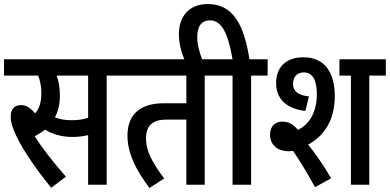

<svg xmlns="http://www.w3.org/2000/svg" viewBox="-20 -916 1933 952"><path d="M234 15 307 -40C246 -109 192 -178 152 -240C171 -250 188 -261 203 -273C246 -247 294 -237 337 -237C365 -237 392 -240 417 -246V0H509V-541H590V-622H0V-541H169C179 -518 185 -487 185 -454C185 -412 176 -378 154 -354C132 -380 110 -395 85 -395C51 -395 33 -374 33 -339C33 -311 43 -278 65 -233C97 -169 155 -82 234 15ZM334 -320C304 -320 279 -324 252 -334C268 -363 277 -399 277 -441C277 -479 272 -511 261 -541H417V-332C391 -323 364 -320 334 -320Z M995 -541H1077V-622H578V-541H904V-404H792C680 -404 612 -353 612 -243C612 -157 654 -73 721 16L794 -31C737 -107 704 -167 704 -229C704 -297 741 -323 805 -323H904V0H995Z M1225 -541H1307V-622H1217C1190 -792 1137 -896 1010 -896C920 -896 867 -837 867 -747C867 -704 878 -659 897 -615H985C970 -652 958 -694 958 -731C958 -786 979 -815 1021 -815C1078 -815 1110 -755 1133 -622H1064V-541H1133V0H1225Z M1410 -166C1418 -166 1425 -167 1433 -168C1464 -123 1500 -64 1542 12L1622 -32C1585 -94 1547 -151 1508 -199C1589 -243 1640 -322 1640 -440C1640 -558 1588 -632 1485 -632C1397 -632 1349 -582 1349 -504C1349 -422 1405 -376 1494 -366L1512 -438C1462 -443 1433 -461 1433 -501C1433 -534 1453 -557 1486 -557C1530 -557 1551 -519 1551 -449C1551 -360 1514 -299 1457 -272C1433 -301 1411 -313 1381 -313C1344 -313 1319 -290 1319 -249C1319 -197 1356 -167 1410 -166ZM1811 -541H1893V-622H1663V-541H1720V0H1811Z"/></svg>

Font: Noto Sans Devanagari Condensed Medium
Style: Regular
Weight: 500
Width: 3
Designer: Jelle Bosma - Monotype Design Team
Foundry: Monotype Imaging Inc.
Version: Version 2.004